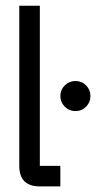

<svg xmlns="http://www.w3.org/2000/svg" viewBox="-20 -665 392 685"><path d="M195.3 0H122.1Q48.8 0 48.8 -73.2V-644.5H122.1V-73.2H195.3ZM249 -268.6Q227.1 -268.6 211.2 -284.4Q195.3 -300.3 195.3 -322.3Q195.3 -344.7 211.2 -360.4Q227.1 -376 249 -376Q271.5 -376 287.1 -360.4Q302.7 -344.7 302.7 -322.3Q302.7 -300.3 287.1 -284.4Q271.5 -268.6 249 -268.6Z"/></svg>

Font: Catrinity
Style: Regular
Weight: 400
Designer: Alexander Lange
Foundry: High-Logic / Made with FontCreator
Version: Version 2.090;May 20, 2024;FontCreator 15.0.0.2974 64-bit